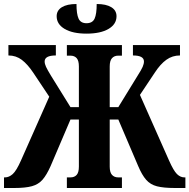

<svg xmlns="http://www.w3.org/2000/svg" viewBox="-20 -939 946 959"><path d="M412 -771Q343 -771 303 -794.5Q263 -818 263 -858Q263 -887 289 -903Q315 -919 362 -919Q362 -869 372.5 -846Q383 -823 412 -823Q442 -823 452.5 -846Q463 -869 463 -919Q510 -919 536 -903Q562 -887 562 -858Q562 -818 522 -794.5Q482 -771 412 -771ZM0 0V-53H5Q25 -53 43.5 -69.5Q62 -86 85 -138L226 -456L146 -576Q118 -618 89 -640Q60 -662 22 -662V-714H259V-662Q203 -662 203 -632Q203 -620 210 -605Q217 -590 234 -562L332 -404H374V-607Q374 -636 363 -648.5Q352 -661 332 -661H314V-714H589V-661H570Q551 -661 539.5 -648.5Q528 -636 528 -607V-404H571L668 -562Q686 -590 692.5 -605Q699 -620 699 -632Q699 -662 644 -662V-714H879V-662Q841 -662 811 -640.5Q781 -619 753 -576L679 -465L824 -138Q847 -86 864 -69.5Q881 -53 901 -53H906V0H853Q797 0 764 -8.5Q731 -17 710 -41Q689 -65 670 -110L571 -342H528V-107Q528 -78 539.5 -65.5Q551 -53 570 -53H589V0H314V-53H332Q352 -53 363 -65.5Q374 -78 374 -107V-342H332L233 -110Q213 -65 192.5 -41.5Q172 -18 139.5 -9Q107 0 52 0Z"/></svg>

Font: Noto Serif ExtraCondensed ExtraBold
Style: Regular
Weight: 800
Width: 2
Designer: Monotype Design Team
Foundry: Monotype Imaging Inc.
Version: Version 2.013; ttfautohint (v1.8.4.7-5d5b)